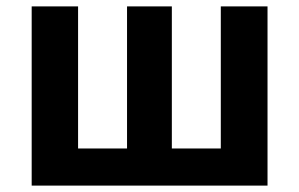

<svg xmlns="http://www.w3.org/2000/svg" viewBox="-20 -580 935 600"><path d="M79 0H816V-560H670V-116H517V-560H377V-116H224V-560H79Z"/></svg>

Font: Noto Sans Mono CJK JP Bold
Style: Regular
Weight: 700
Designer: Ryoko NISHIZUKA (kana & ideographs); Paul D. Hunt (Latin, Greek & Cyrillic); Wenlong ZHANG (bopomofo); Sandoll Communica
Foundry: Adobe Systems Incorporated
Version: Version 1.004;PS 1.004;hotconv 1.0.82;makeotf.lib2.5.63406